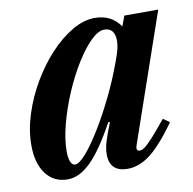

<svg xmlns="http://www.w3.org/2000/svg" viewBox="-66 -601 681 678"><g transform="rotate(-10 274.0 -261.5)"><path d="M124.5 10.5Q75 10.5 46.5 -27.2Q18 -65 18 -130Q18 -183.5 36 -240.2Q54 -297 84.8 -349.5Q115.5 -402 154.2 -443.8Q193 -485.5 234.8 -510Q276.5 -534.5 316 -534.5Q375.5 -534.5 407.5 -488L421 -524.5H542.5L384.5 -67.5Q376.5 -45.5 392.5 -45.5Q400.5 -45.5 411.2 -53.5Q422 -61.5 440.8 -82.2Q459.5 -103 491.5 -142L514.5 -125.5Q461.5 -51.5 421.2 -20.5Q381 10.5 339.5 10.5Q274.5 10.5 274.5 -52.5Q274.5 -73 282 -98Q289.5 -123 305.5 -162.5L300 -164Q249 -70.5 207.5 -30Q166 10.5 124.5 10.5ZM159 -36.5Q173.5 -36.5 198.8 -65.5Q224 -94.5 253.5 -142.8Q283 -191 311.8 -250Q340.5 -309 362 -368.5Q373 -398 376.5 -413.2Q380 -428.5 380 -441Q380 -488 342 -488Q320 -488 292.8 -460.8Q265.5 -433.5 238 -388.8Q210.5 -344 187.8 -290.5Q165 -237 151 -183.5Q137 -130 137 -86.5Q137 -63.5 142.8 -50Q148.5 -36.5 159 -36.5Z"/></g></svg>

Font: Libre Caslon Condensed Bold
Style: Italic
Weight: 700
Italic angle: -22.583°
Designer: Pablo Impallari, Rodrigo Fuenzalida, Katja Schimmel, Ertekin Erdin
Foundry: Pablo Impallari, Rodrigo Fuenzalida
Version: Version 2.000; ttfautohint (v1.8.4.7-5d5b);gftools[0.9.33]